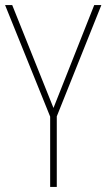

<svg xmlns="http://www.w3.org/2000/svg" viewBox="-20 -734 418 754"><path d="M190 -310 350 -714H378L203 -277V0H177V-276L0 -714H28Z"/></svg>

Font: Noto Sans Bengali Condensed Thin
Style: Regular
Weight: 100
Width: 3
Designer: Joana Ranito - Universal Thirst; Jelle Bosma - Monotype Design Team
Foundry: Universal Thirst ehf.
Version: Version 3.000; ttfautohint (v1.8.4.7-5d5b)